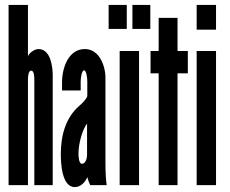

<svg xmlns="http://www.w3.org/2000/svg" viewBox="-20 -755 939 783"><path d="M94 -431C94 -444 96 -467 107 -467C119 -467 120 -443 120 -431V0H195V-448C195 -481 187 -555 137 -555C120 -555 96 -537 94 -524V-735H15V0H94Z M336 -363C333 -352 317 -335 304 -324C248 -276 228 -203 228 -127C228 -93 231 8 285 8C309 8 328 -12 336 -33C337 -27 345 -5 348 0H415C412 -24 410 -46 410 -95V-431C412 -482 387 -555 326 -555C260 -555 233 -480 233 -419V-386H309V-422C309 -436 313 -468 323 -468C332 -468 336 -439 336 -422ZM335 -124C335 -105 327 -87 314 -87C300 -87 300 -125 300 -128C300 -172 317 -228 335 -251Z M423 -637H497V-735H423ZM520 -637H593V-735H520ZM547 0V-547H468V0Z M627 -682V-547H594V-456H627V0H704V-456H746V-547H704V-682Z M782 -634H861V-735H782ZM861 0V-547H782V0Z"/></svg>

Font: League Gothic Condensed
Style: Regular
Weight: 400
Width: 3
Designer: Tyler Finck
Foundry: The League of Moveable Type
Version: Version 1.001;PS 001.001;hotconv 1.0.56;makeotf.lib2.0.21325